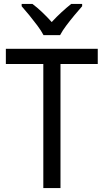

<svg xmlns="http://www.w3.org/2000/svg" viewBox="-20 -964 532 984"><path d="M290 0H202V-636H10V-714H481V-636H290ZM203 -784Q191 -807 171.5 -833Q152 -859 130.5 -885.5Q109 -912 91 -932V-944H146Q169 -927 195 -902.5Q221 -878 245 -851Q271 -879 295.5 -901.5Q320 -924 345 -944H401V-932Q384 -913 362 -886.5Q340 -860 320 -833.5Q300 -807 288 -784Z"/></svg>

Font: Noto Sans Arabic SemiCondensed
Style: Regular
Weight: 400
Width: 4
Designer: Monotype Design Team, Nadine Chahine, Nizar Qandah and Khaled Hosny
Foundry: Monotype Imaging Inc.
Version: Version 2.012